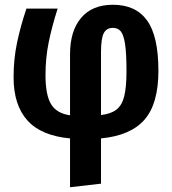

<svg xmlns="http://www.w3.org/2000/svg" viewBox="-20 -566 724 806"><path d="M404 15V205L274 220V15Q153 4 95 -60.5Q37 -125 37 -242Q37 -319 52 -389Q67 -459 91 -530H222Q198 -455 184.5 -389Q171 -323 171 -251Q171 -167 194.5 -128.5Q218 -90 274 -82V-338Q274 -436 320.5 -491Q367 -546 454 -546Q550 -546 597.5 -480Q645 -414 645 -269Q645 -131 587 -64Q529 3 404 15ZM511 -267Q511 -342 505 -381Q499 -420 487 -434.5Q475 -449 454 -449Q428 -449 416 -427.5Q404 -406 404 -346V-83Q446 -88 469 -106Q492 -124 501.5 -162Q511 -200 511 -267Z"/></svg>

Font: Fira Sans Condensed SemiBold
Style: Regular
Weight: 600
Width: 3
Designer: bBox Type GmbH & Carrois Corporate GbR & Edenspiekermann AG
Foundry: bBox Type GmbH & Carrois Corporate GbR & Edenspiekermann AG
Version: Version 4.301